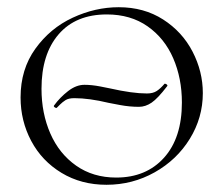

<svg xmlns="http://www.w3.org/2000/svg" viewBox="-20 -500 619 532"><path d="M436 -268H437Q440 -268 442.5 -265.5Q445 -263 443 -261Q417 -227 400 -215.5Q383 -204 365 -204Q339 -204 312.5 -209Q286 -214 281 -215Q227 -228 186 -228Q170 -228 161.5 -222.5Q153 -217 146.5 -210.5Q140 -204 137 -201H136Q133 -201 130.5 -203.5Q128 -206 130 -208Q146 -230 168.5 -247.5Q191 -265 214 -265Q234 -265 257.5 -260.5Q281 -256 285 -255Q347 -241 387 -241Q404 -241 414.5 -248Q425 -255 436 -268ZM37 -230Q37 -308 78 -365Q119 -422 181.5 -451Q244 -480 309 -480Q379 -480 432 -446Q485 -412 513.5 -357Q542 -302 542 -242Q542 -174 506 -115.5Q470 -57 408.5 -22.5Q347 12 275 12Q205 12 150.5 -21Q96 -54 66.5 -109.5Q37 -165 37 -230ZM484 -216Q484 -283 460 -338.5Q436 -394 389 -427Q342 -460 276 -460Q190 -460 142.5 -405Q95 -350 95 -254Q95 -186 119.5 -130Q144 -74 191 -41Q238 -8 302 -8Q385 -8 434.5 -63Q484 -118 484 -216Z"/></svg>

Font: Cormorant Unicase Light
Style: Regular
Weight: 300
Designer: Christian Thalmann (Catharsis Fonts)
Foundry: Catharsis Fonts
Version: Version 4.000